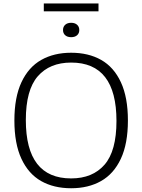

<svg xmlns="http://www.w3.org/2000/svg" viewBox="-20 -1044 796 1074"><path d="M60.5 -370Q60.5 -499.5 100 -584Q139.5 -668.5 210.8 -708.8Q282 -749 378 -749Q475 -749 546 -708.8Q617 -668.5 656.2 -584Q695.5 -499.5 695.5 -370Q695.5 -240.5 656 -156Q616.5 -71.5 545.2 -31.2Q474 9 378 9Q281 9 210 -31.2Q139 -71.5 99.8 -156Q60.5 -240.5 60.5 -370ZM631.5 -367.5Q631.5 -694 378 -694Q258 -694 191.2 -617.2Q124.5 -540.5 124.5 -372.5Q124.5 -46 378 -46Q498 -46 564.8 -122.8Q631.5 -199.5 631.5 -367.5ZM332.5 -876Q332.5 -894.5 344.8 -905.5Q357 -916.5 378 -916.5Q399 -916.5 411.2 -905.5Q423.5 -894.5 423.5 -876Q423.5 -857.5 411.2 -846.8Q399 -836 378 -836Q357 -836 344.8 -846.8Q332.5 -857.5 332.5 -876ZM225 -980.5V-1024.5H531V-980.5Z"/></svg>

Font: Encode Sans Semi Expanded Light
Style: Regular
Weight: 300
Width: 6
Designer: Multiple Designers
Foundry: Impallari Type
Version: Version 2.000